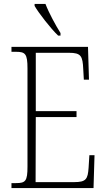

<svg xmlns="http://www.w3.org/2000/svg" viewBox="-20 -951 540 971"><path d="M274 -771H286V-784C262 -822 227 -886 210 -931H155V-921C175 -886 236 -807 274 -771ZM38 0H453L458 -166H432L428 -102C424 -46 416 -30 356 -30H160L161 -359H367V-389H161V-684H329C390 -684 398 -668 401 -601L404 -548H430L425 -714H38V-689H61C108 -689 119 -679 119 -605V-108C119 -35 109 -25 61 -25H38Z"/></svg>

Font: Noto Serif Hebrew Condensed ExtraLight
Style: Regular
Weight: 200
Width: 3
Designer: Monotype Design Team
Foundry: Monotype Imaging Inc.
Version: Version 2.004